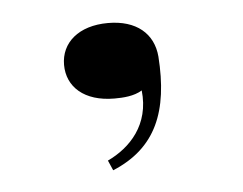

<svg xmlns="http://www.w3.org/2000/svg" viewBox="-31 -749 385 304"><g transform="rotate(-5 161.5 -597.5)"><path d="M131 -497 138 -481C208 -510 231 -567 225 -654C222 -691 195 -714 150 -714C103 -714 75 -689 75 -654C75 -619 102 -594 150 -594C164 -594 181 -595 194 -603C200 -548 167 -514 131 -497Z"/></g></svg>

Font: Sprat Extended
Style: Regular
Weight: 400
Width: 9
Designer: Ethan Nakache
Foundry: Collletttivo
Version: Version 2.000;Glyphs 3.2 (3217)